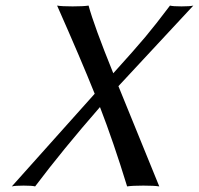

<svg xmlns="http://www.w3.org/2000/svg" viewBox="-20 -668 716 691"><path d="M553.2 2.9Q535.6 0 496.1 0Q456.1 0 437.5 2.9Q388.2 -157.7 339.8 -282.7Q206.5 -129.9 106.4 2.9Q96.2 0 64.9 0Q34.2 0 22.5 2.9L320.8 -330.6Q272 -452.6 185.5 -647.9Q202.1 -645 241.2 -645Q280.3 -645 298.8 -647.9Q317.9 -576.7 387.7 -404.3Q466.3 -491.2 502.9 -534.9Q539.6 -578.6 591.8 -647.9Q602.1 -645 633.3 -645Q664.1 -645 675.8 -647.9L406.2 -357.9Z"/></svg>

Font: Linux Biolinum G
Style: Italic
Weight: 400
Italic angle: -12°
Designer: Philipp H. Poll
Foundry: Philipp H. Poll
Version: Version 0.5.1